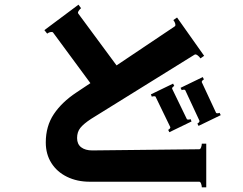

<svg xmlns="http://www.w3.org/2000/svg" viewBox="-20 -789 1040 822"><path d="M911 -304Q916 -304 920 -306L925 -296L830 -250L825 -260Q829 -262 832 -265.5Q835 -269 834 -272L773 -403Q772 -405 767 -405Q762 -405 758 -403L753 -413L848 -459L853 -449Q849 -447 846 -443.5Q843 -440 844 -437L905 -306Q906 -304 911 -304ZM786 -277Q792 -277 796 -279L800 -269L705 -223L700 -233Q704 -235 707 -238.5Q710 -242 709 -245L646 -375Q645 -377 640 -377Q634 -377 630 -375L626 -385L721 -431L726 -421Q722 -419 719 -415.5Q716 -412 717 -409L780 -279Q781 -277 786 -277ZM863 -174V13H844Q844 6 841 -2.5Q838 -11 833 -11H364Q310 -11 267 -32Q224 -53 200 -91Q176 -129 176 -179Q176 -249 210.5 -300.5Q245 -352 307 -393L367 -433L207 -650Q206 -652 201 -652Q191 -652 182 -645L170 -660L316 -769L327 -754Q321 -749 316.5 -742Q312 -735 315 -731L479 -509L728 -676Q731 -678 731 -682Q731 -687 728 -693.5Q725 -700 722 -703L738 -714L854 -550L838 -539Q834 -546 826 -552Q818 -558 813 -555L370 -280Q338 -259 324 -241.5Q310 -224 310 -198Q310 -172 327.5 -158.5Q345 -145 375 -145L833 -150Q838 -150 841 -158.5Q844 -167 844 -174Z"/></svg>

Font: Aoboshi One
Style: Regular
Weight: 400
Designer: IKIMOJI
Foundry: Natsumi Matsuba
Version: Version 1.000; ttfautohint (v1.8.3)